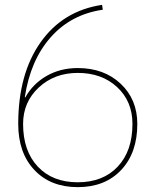

<svg xmlns="http://www.w3.org/2000/svg" viewBox="-20 -760 640 790"><path d="M82 -360 84 -359Q115 -415 171.5 -447.5Q228 -480 300 -480Q408 -480 476.5 -415.5Q545 -351 545 -250Q545 -131 478.5 -60.5Q412 10 300 10Q188 10 121.5 -60.5Q55 -131 55 -250Q55 -456 147 -586Q239 -716 400 -740L403 -720Q272 -701 188.5 -606.5Q105 -512 82 -360ZM525 -250Q525 -343 462 -401.5Q399 -460 300 -460Q204 -460 139.5 -400Q75 -340 75 -250Q75 -139 135.5 -74.5Q196 -10 300 -10Q404 -10 464.5 -74.5Q525 -139 525 -250Z"/></svg>

Font: M PLUS 1p Thin
Style: Regular
Weight: 250
Version: Version 1.062